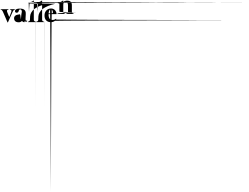

<svg xmlns="http://www.w3.org/2000/svg" viewBox="-42 -770 8682 6692"><path d="M404.3 -368.2Q401.4 -363.3 392.6 -343.8Q383.8 -324.2 371.1 -296.9Q358.4 -268.6 343.8 -235.4Q328.1 -202.1 313.5 -168.9Q278.3 -88.9 234.4 8.8Q231.4 12.7 226.6 12.7Q221.7 12.7 219.7 8.8Q177.7 -88.9 143.6 -168Q128.9 -202.1 114.3 -235.4Q99.6 -268.6 87.9 -295.9Q76.2 -324.2 67.4 -342.8Q58.6 -362.3 55.7 -368.2Q48.8 -382.8 41 -393.6Q34.2 -404.3 26.4 -412.1Q18.6 -420.9 8.8 -425.8Q-2 -430.7 -14.6 -434.6Q-18.6 -435.5 -20.5 -438.5Q-22.5 -440.4 -22.5 -442.4Q-22.5 -442.4 -22.5 -443.4Q-22.5 -446.3 -19.5 -448.2Q-17.6 -450.2 -13.7 -450.2Q74.2 -450.2 249 -450.2Q252.9 -450.2 254.9 -448.2Q257.8 -446.3 257.8 -443.4Q258.8 -440.4 256.8 -437.5Q255.9 -434.6 251 -433.6Q243.2 -431.6 232.4 -428.7Q221.7 -425.8 212.9 -418.9Q204.1 -412.1 200.2 -400.4Q196.3 -389.6 202.1 -371.1Q204.1 -363.3 210.9 -346.7Q216.8 -330.1 224.6 -309.6Q233.4 -290 242.2 -268.6Q252 -246.1 258.8 -228.5Q266.6 -210.9 272.5 -198.2Q277.3 -185.5 278.3 -184.6Q282.2 -177.7 285.2 -184.6Q287.1 -188.5 292 -201.2Q297.9 -213.9 304.7 -232.4Q311.5 -251 320.3 -272.5Q328.1 -293.9 335.9 -313.5Q342.8 -333 348.6 -348.6Q354.5 -364.3 356.4 -371.1Q362.3 -389.6 358.4 -400.4Q353.5 -412.1 345.7 -418.9Q337.9 -425.8 327.1 -428.7Q317.4 -431.6 309.6 -433.6Q304.7 -434.6 303.7 -437.5Q301.8 -440.4 302.7 -443.4Q302.7 -446.3 305.7 -448.2Q307.6 -450.2 311.5 -450.2Q365.2 -450.2 473.6 -450.2Q476.6 -450.2 479.5 -448.2Q481.4 -446.3 482.4 -443.4Q482.4 -442.4 482.4 -442.4Q482.4 -440.4 480.5 -438.5Q478.5 -435.5 474.6 -434.6Q461.9 -430.7 451.2 -425.8Q441.4 -420.9 433.6 -412.1Q425.8 -404.3 418.9 -393.6Q411.1 -382.8 404.3 -368.2Z M892.6 -52.7Q896.5 -53.7 899.4 -52.7Q901.4 -51.8 903.3 -49.8Q906.2 -47.9 906.2 -44.9Q906.2 -42 903.3 -39.1Q902.3 -36.1 900.4 -32.2Q897.5 -29.3 893.6 -25.4Q889.6 -22.5 885.7 -18.6Q880.9 -14.6 876 -11.7Q870.1 -8.8 864.3 -5.9Q857.4 -2.9 848.6 -1Q840.8 -48.8 831.1 -46.9Q821.3 -45.9 810.5 3.9Q795.9 3.9 783.2 1Q770.5 -2 759.8 -7.8Q749 -13.7 742.2 -20.5Q735.4 -28.3 730.5 -36.1Q730.5 -38.1 728.5 -39.1Q726.6 -39.1 724.6 -39.1Q723.6 -39.1 721.7 -38.1Q719.7 -37.1 718.8 -36.1Q717.8 -35.2 715.8 -33.2Q713.9 -30.3 710 -27.3Q706.1 -24.4 700.2 -20.5Q694.3 -17.6 687.5 -12.7Q680.7 -8.8 671.9 -4.9Q663.1 -2 653.3 1Q644.5 3.9 631.8 5.9Q620.1 6.8 607.4 6.8Q585 6.8 566.4 3.9Q547.9 1 533.2 -4.9Q517.6 -10.7 504.9 -18.6Q493.2 -27.3 483.4 -37.1Q474.6 -46.9 467.8 -57.6Q460.9 -69.3 457 -82Q452.1 -94.7 450.2 -107.4Q448.2 -121.1 448.2 -132.8Q448.2 -152.3 453.1 -169.9Q459 -186.5 469.7 -202.1Q481.4 -216.8 495.1 -227.5Q509.8 -238.3 527.3 -246.1Q537.1 -249 547.9 -252Q557.6 -254.9 567.4 -256.8Q578.1 -257.8 588.9 -259.8Q598.6 -261.7 608.4 -263.7Q619.1 -265.6 628.9 -267.6Q638.7 -269.5 648.4 -272.5Q658.2 -275.4 668 -229.5Q677.7 -184.6 685.5 -89.8Q694.3 -196.3 701.2 -253.9Q708 -311.5 711.9 -321.3Q715.8 -331.1 716.8 -341.8Q718.8 -352.5 718.8 -362.3Q718.8 -371.1 717.8 -378.9Q716.8 -386.7 714.8 -393.6Q712.9 -401.4 710 -407.2Q707 -414.1 703.1 -419.9Q699.2 -424.8 694.3 -429.7Q690.4 -433.6 684.6 -437.5Q679.7 -441.4 673.8 -442.4Q668.9 -443.4 663.1 -443.4Q652.3 -443.4 644.5 -440.4Q636.7 -437.5 631.8 -432.6Q627 -427.7 623 -420.9Q619.1 -414.1 616.2 -406.2Q613.3 -399.4 610.4 -390.6Q607.4 -382.8 604.5 -375Q602.5 -366.2 598.6 -359.4Q593.8 -351.6 588.9 -345.7Q584 -340.8 578.1 -337.9Q572.3 -334 565.4 -332Q558.6 -329.1 551.8 -328.1Q544.9 -327.1 538.1 -327.1Q531.2 -327.1 525.4 -327.1Q519.5 -328.1 513.7 -331.1Q508.8 -333 503.9 -335.9Q500 -338.9 496.1 -342.8Q492.2 -346.7 489.3 -350.6Q486.3 -355.5 484.4 -360.4Q483.4 -366.2 482.4 -371.1Q480.5 -377 480.5 -382.8Q480.5 -390.6 482.4 -398.4Q484.4 -406.2 489.3 -414.1Q492.2 -420.9 499 -428.7Q505.9 -435.5 515.6 -441.4Q525.4 -447.3 538.1 -453.1Q551.8 -458 567.4 -461.9Q584 -465.8 604.5 -467.8Q625 -469.7 649.4 -469.7Q677.7 -469.7 701.2 -466.8Q725.6 -463.9 745.1 -459Q764.6 -453.1 780.3 -445.3Q795.9 -436.5 808.6 -425.8Q821.3 -415 830.1 -402.3Q839.8 -388.7 844.7 -373Q850.6 -357.4 853.5 -338.9Q855.5 -321.3 855.5 -300.8Q855.5 -276.4 855.5 -253.9Q854.5 -230.5 852.5 -210Q851.6 -188.5 850.6 -169.9Q849.6 -151.4 848.6 -134.8Q847.7 -118.2 848.6 -104.5Q848.6 -90.8 849.6 -81.1Q851.6 -70.3 854.5 -63.5Q857.4 -56.6 864.3 -54.7Q866.2 -53.7 869.1 -52.7Q873 -52.7 876 -52.7Q879.9 -51.8 884.8 -51.8Q888.7 -51.8 892.6 -52.7Z M1136.7 -742.2Q1136.7 -746.1 1135.7 -748Q1133.8 -750 1131.8 -750Q1129.9 -750 1127 -749Q1125 -748 1122.1 -747.1Q1113.3 -741.2 1103.5 -735.4Q1093.8 -729.5 1084 -723.6Q1073.2 -718.8 1062.5 -713.9Q1050.8 -708 1040 -703.1Q1027.3 -698.2 2666 -694.3Q4304.7 -689.5 7593.8 -685.5Q4282.2 -682.6 2622.1 -679.7Q960.9 -675.8 951.2 -673.8Q947.3 -672.9 945.3 -670.9Q943.4 -668.9 943.4 -667Q944.3 -664.1 946.3 -662.1Q947.3 -661.1 951.2 -660.2Q951.2 -660.2 953.1 -659.2Q956.1 -659.2 959 -658.2Q962.9 -357.4 965.8 -356.4Q969.7 -355.5 973.6 -654.3Q977.5 -353.5 981.4 -352.5Q985.4 -351.6 988.3 -651.4Q992.2 -650.4 993.2 -649.4Q995.1 -649.4 996.1 -649.4Q999 -648.4 1150.4 -646.5Q1301.8 -643.6 1601.6 -640.6Q1444.3 -604.5 1338.9 -559.6Q1233.4 -515.6 1166 -465.8Q1123 -433.6 1094.7 -400.4Q1065.4 -366.2 1046.9 -332Q1012.7 -268.6 1007.8 -204.1Q1002 -140.6 1002 -81.1Q1002 -70.3 999 -62.5Q997.1 -53.7 993.2 -47.9Q988.3 -42 983.4 -37.1Q978.5 -32.2 972.7 -28.3Q966.8 -24.4 960.9 -21.5Q956.1 -19.5 951.2 -17.6Q945.3 -16.6 941.4 -15.6Q937.5 -13.7 935.5 -13.7Q933.6 -13.7 931.6 -13.7Q930.7 -12.7 929.7 -10.7Q928.7 -9.8 928.7 -8.8Q928.7 -7.8 928.7 -5.9Q928.7 -4.9 929.7 -3.9Q930.7 -2.9 931.6 -1Q932.6 0 933.6 0Q935.5 1 937.5 1Q987.3 1 1060.5 1Q1134.8 1 1200.2 1Q1201.2 1 1203.1 0Q1205.1 0 1206.1 -1Q1207 2957 1208 2956.1Q1208 2956.1 1208 2956.1Q1209 2955.1 1209 -5.9Q1209 -7.8 1209 -8.8Q1209 -9.8 1209 -10.7Q1208 -11.7 1206.1 -12.7Q1205.1 -13.7 1203.1 -13.7Q1200.2 -14.6 1196.3 -15.6Q1193.4 -16.6 1187.5 -17.6Q1182.6 -19.5 1176.8 -21.5Q1171.9 -24.4 1166 -28.3Q1160.2 -32.2 1155.3 -37.1Q1150.4 -42 1145.5 -47.9Q1141.6 -53.7 1138.7 -62.5Q1136.7 -70.3 1136.7 -81.1Q1136.7 -161.1 1136.7 -271.5Q1136.7 -381.8 1136.7 -498Q1136.7 -560.5 1136.7 -622.1Q1136.7 -684.6 1136.7 -742.2Z M1425.8 -742.2Q1425.8 -746.1 1424.8 -748Q1422.9 -750 1420.9 -750Q1418.9 -750 1416 -749Q1414.1 -748 1411.1 -747.1Q1402.3 -741.2 1392.6 -735.4Q1382.8 -729.5 1373 -723.6Q1362.3 -718.8 1351.6 -713.9Q1339.8 -708 1329.1 -703.1Q1316.4 -698.2 2955.1 -694.3Q4593.8 -689.5 7882.8 -685.5Q4571.3 -682.6 2911.1 -679.7Q1250 -675.8 1240.2 -673.8Q1236.3 -672.9 1234.4 -670.9Q1232.4 -668.9 1232.4 -667Q1233.4 -664.1 1235.4 -662.1Q1236.3 -661.1 1240.2 -660.2Q1240.2 -660.2 1242.2 -659.2Q1245.1 -659.2 1248 -658.2Q1252 -357.4 1254.9 -356.4Q1258.8 -355.5 1262.7 -654.3Q1266.6 -353.5 1270.5 -352.5Q1274.4 -351.6 1277.3 -651.4Q1281.2 -650.4 1282.2 -649.4Q1284.2 -649.4 1285.2 -649.4Q1288.1 -648.4 1439.5 -646.5Q1590.8 -643.6 1890.6 -640.6Q1733.4 -604.5 1627.9 -559.6Q1522.5 -515.6 1455.1 -465.8Q1412.1 -433.6 1383.8 -400.4Q1354.5 -366.2 1335.9 -332Q1301.8 -268.6 1296.9 -204.1Q1291 -140.6 1291 -81.1Q1291 -70.3 1288.1 -62.5Q1286.1 -53.7 1282.2 -47.9Q1277.3 -42 1272.5 -37.1Q1267.6 -32.2 1261.7 -28.3Q1255.9 -24.4 1250 -21.5Q1245.1 -19.5 1240.2 -17.6Q1234.4 -16.6 1230.5 -15.6Q1226.6 -13.7 1224.6 -13.7Q1222.7 -13.7 1220.7 -13.7Q1219.7 -12.7 1218.8 -10.7Q1217.8 -9.8 1217.8 -8.8Q1217.8 -7.8 1217.8 -5.9Q1217.8 -4.9 1218.8 -3.9Q1219.7 -2.9 1220.7 -1Q1221.7 0 1222.7 0Q1224.6 1 1226.6 1Q1276.4 1 1349.6 1Q1423.8 1 1489.3 1Q1490.2 1 1492.2 0Q1494.1 0 1495.1 -1Q1496.1 2957 1497.1 2956.1Q1497.1 2956.1 1497.1 2956.1Q1498 2955.1 1498 -5.9Q1498 -7.8 1498 -8.8Q1498 -9.8 1498 -10.7Q1497.1 -11.7 1495.1 -12.7Q1494.1 -13.7 1492.2 -13.7Q1489.3 -14.6 1485.4 -15.6Q1482.4 -16.6 1476.6 -17.6Q1471.7 -19.5 1465.8 -21.5Q1460.9 -24.4 1455.1 -28.3Q1449.2 -32.2 1444.3 -37.1Q1439.5 -42 1434.6 -47.9Q1430.7 -53.7 1427.7 -62.5Q1425.8 -70.3 1425.8 -81.1Q1425.8 -161.1 1425.8 -271.5Q1425.8 -381.8 1425.8 -498Q1425.8 -560.5 1425.8 -622.1Q1425.8 -684.6 1425.8 -742.2Z M1658.2 -276.4Q1654.3 -276.4 1652.3 -274.4Q1650.4 -271.5 1650.4 -267.6Q1650.4 -242.2 1652.3 -220.7Q1655.3 -199.2 1659.2 -179.7Q1664.1 -162.1 1670.9 -147.5Q1676.8 -131.8 1685.5 -120.1Q1694.3 -108.4 1705.1 -99.6Q1715.8 -91.8 1728.5 -85.9Q1741.2 -81.1 1755.9 -78.1Q1771.5 -75.2 1788.1 -75.2Q1800.8 -75.2 1812.5 -76.2Q1824.2 -78.1 1834 -80.1Q1844.7 -83 1853.5 -85.9Q1862.3 -88.9 1869.1 -91.8Q1877 -95.7 1882.8 -99.6Q1888.7 -103.5 1893.6 -106.4Q1897.5 -109.4 1901.4 -111.3Q1905.3 -113.3 1907.2 -114.3Q1911.1 -115.2 1914.1 -115.2Q1916 -115.2 1918 -113.3Q1920.9 -110.4 1920.9 -107.4Q1920.9 -104.5 1918 -99.6Q1918 -98.6 1916 -95.7Q1914.1 -92.8 1911.1 -87.9Q1908.2 -84 3469.7 -78.1Q5031.2 -73.2 8156.2 -68.4Q5021.5 -62.5 3450.2 -55.7Q1878.9 -49.8 1871.1 -43.9Q1864.3 -38.1 1854.5 -32.2Q1845.7 -26.4 1835 -21.5Q1825.2 -15.6 1813.5 -11.7Q1801.8 -6.8 1788.1 -3.9Q1775.4 0 1759.8 1Q1745.1 2.9 1728.5 2.9Q1704.1 2.9 1680.7 -1Q1657.2 -4.9 1637.7 -12.7Q1617.2 -21.5 1599.6 -32.2Q1583 -43.9 1568.4 -58.6Q1553.7 -74.2 1543 -91.8Q1532.2 -110.4 1524.4 -131.8Q1516.6 -154.3 1512.7 -178.7Q1509.8 -203.1 1509.8 -231.4Q1509.8 -260.7 1513.7 -286.1Q1518.6 -312.5 1528.3 -335Q1538.1 -357.4 1550.8 -377Q1563.5 -396.5 1579.1 -411.1Q1594.7 -426.8 1613.3 -438.5Q1630.9 -450.2 1651.4 -458Q1671.9 -466.8 1692.4 -469.7Q1712.9 -473.6 1733.4 -473.6Q1752.9 -473.6 1770.5 -470.7Q1787.1 -468.8 1802.7 -462.9Q1817.4 -458 1830.1 -450.2Q1842.8 -443.4 1853.5 -435.5Q1864.3 -426.8 1873 -417Q1881.8 -407.2 1889.6 -397.5Q1896.5 -386.7 1902.3 -376Q1908.2 -365.2 1912.1 -355.5Q1917 -344.7 1919.9 -335Q1922.9 -325.2 1924.8 -315.4Q1925.8 -305.7 1926.8 -298.8Q1928.7 -291 1928.7 -286.1Q1928.7 -284.2 1927.7 -282.2Q1926.8 -280.3 1925.8 -279.3Q1923.8 -278.3 1921.9 -277.3Q1918.9 -277.3 1916 -277.3Q1851.6 -276.4 1779.3 -276.4Q1706.1 -276.4 1658.2 -276.4ZM1652.3 -308.6Q1652.3 -307.6 1652.3 -306.6Q1652.3 -305.7 1653.3 -304.7Q1654.3 -302.7 1658.2 -302.7Q1659.2 -302.7 1661.1 -302.7Q1664.1 -302.7 1668 -302.7Q1672.9 -302.7 1677.7 -302.7Q1683.6 -303.7 1689.5 -303.7Q1695.3 -303.7 1702.1 -304.7Q1709 -304.7 1715.8 -304.7Q1722.7 -304.7 1728.5 -305.7Q1735.4 -305.7 1741.2 -305.7Q1748 -305.7 1753.9 -306.6Q1758.8 -306.6 1763.7 -306.6Q1767.6 -306.6 1770.5 -307.6Q1774.4 -307.6 1775.4 -307.6Q1779.3 -307.6 1783.2 -310.5Q1788.1 -312.5 1792 -315.4Q1796.9 -318.4 1798.8 -324.2Q1801.8 -329.1 1801.8 -336.9Q1801.8 -344.7 1800.8 -352.5Q1799.8 -361.3 1797.9 -371.1Q1794.9 -380.9 1792 -389.6Q1789.1 -398.4 1784.2 -407.2Q1780.3 -415 1774.4 -422.9Q1769.5 -429.7 1762.7 -436.5Q1755.9 -442.4 1747.1 1142.6Q1739.3 2727.5 1729.5 5902.3Q1721.7 2727.5 1714.8 1142.6Q1709 -438.5 1703.1 -439.5Q1703.1 -439.5 1703.1 -439.5Q1697.3 -435.5 1692.4 -429.7Q1687.5 -423.8 1683.6 -417Q1679.7 -410.2 1675.8 -403.3Q1672.9 -396.5 1668.9 -387.7Q1666 -379.9 1664.1 -372.1Q1662.1 -364.3 1660.2 -356.4Q1659.2 -348.6 1657.2 -341.8Q1656.2 -335 1655.3 -328.1Q1654.3 -322.3 1654.3 -317.4Q1653.3 -312.5 1652.3 -308.6Z M2521.5 -298.8Q2524.4 -297.9 2525.4 -297.9Q2527.3 -296.9 2528.3 -295.9Q2528.3 -294.9 2529.3 -293.9Q2529.3 -293 2529.3 -291Q2529.3 -289.1 2528.3 -288.1Q2527.3 -287.1 2526.4 -286.1Q2524.4 -285.2 2523.4 -284.2Q2521.5 -284.2 2519.5 -284.2Q2505.9 -284.2 2489.3 -284.2Q2473.6 -284.2 2461.9 -284.2Q2460.9 -284.2 2460 -284.2Q2458 -284.2 2457 -284.2Q2433.6 -284.2 2393.6 -284.2Q2354.5 -284.2 2331.1 -284.2Q2330.1 -284.2 2329.1 -284.2Q2327.1 -284.2 2326.2 -284.2Q2314.5 -284.2 2296.9 -284.2Q2279.3 -284.2 2267.6 -284.2Q2265.6 -284.2 2264.6 -284.2Q2262.7 -285.2 2261.7 -286.1Q2260.7 -287.1 2260.7 -289.1Q2259.8 -290 2259.8 -291Q2259.8 -293 2259.8 -293.9Q2259.8 -294.9 2260.7 -295.9Q2261.7 -297.9 2263.7 -297.9Q2264.6 -298.8 2266.6 -298.8Q2269.5 -298.8 2272.5 -299.8Q2275.4 -300.8 2281.2 -301.8Q2285.2 -303.7 2291 -305.7Q2295.9 -307.6 2300.8 -310.5Q2306.6 -314.5 2310.5 -319.3Q2315.4 -324.2 2320.3 -330.1Q2324.2 -335.9 2326.2 -343.8Q2328.1 -352.5 2328.1 -362.3Q2328.1 -408.2 2328.1 -460Q2328.1 -511.7 2328.1 -545.9Q2328.1 -546.9 2328.1 -547.9Q2328.1 -548.8 2328.1 -549.8Q2328.1 -555.7 2328.1 -564.5Q2328.1 -572.3 2328.1 -578.1Q2328.1 -588.9 2327.1 -599.6Q2326.2 -609.4 2325.2 -621.1Q2323.2 -631.8 2320.3 -642.6Q2317.4 -652.3 2312.5 -661.1Q2308.6 -669.9 2302.7 -677.7Q2295.9 -684.6 2288.1 -691.4Q2279.3 -697.3 2268.6 -700.2Q2256.8 -703.1 2243.2 -703.1Q2228.5 -703.1 2217.8 -700.2Q2206.1 -697.3 2198.2 -691.4Q2189.5 -684.6 2183.6 -677.7Q2177.7 -670.9 2173.8 -663.1Q2169.9 -654.3 2168 -645.5Q2166 -636.7 2165 -627Q2164.1 -617.2 2164.1 -608.4Q2163.1 -600.6 2163.1 -592.8Q2163.1 -535.2 2163.1 -470.7Q2163.1 -405.3 2163.1 -362.3Q2163.1 -352.5 2165 -343.8Q2167 -335.9 2170.9 -330.1Q2174.8 -324.2 2179.7 -319.3Q2183.6 -314.5 2188.5 -310.5Q2194.3 -307.6 2199.2 -305.7Q2204.1 -303.7 2209 -301.8Q2213.9 -300.8 2216.8 -299.8Q2220.7 -298.8 2222.7 -298.8Q2225.6 -297.9 2226.6 -297.9Q2228.5 -296.9 2228.5 -295.9Q2229.5 -294.9 2230.5 -293.9Q2230.5 -293 2229.5 -291Q2229.5 -330.1 2229.5 -348.6Q2228.5 -367.2 2226.6 -366.2Q2226.6 -325.2 2224.6 -304.7Q2222.7 -284.2 2220.7 -284.2Q2158.2 -284.2 2087.9 -284.2Q2017.6 -284.2 1969.7 -284.2Q1967.8 -284.2 1965.8 -284.2Q1964.8 -285.2 1963.9 -286.1Q1961.9 -287.1 1960.9 -289.1Q1960 -290 1960 -291Q1960 -293 1960 -293.9Q1960 -294.9 1960.9 -295.9Q1961.9 -297.9 1962.9 -297.9Q1964.8 -298.8 1966.8 -298.8Q1968.8 -298.8 1972.7 -299.8Q1975.6 -300.8 1981.4 -301.8Q1986.3 -303.7 1991.2 -305.7Q1996.1 -307.6 2001 -310.5Q2005.9 -314.5 2161.1 -319.3Q2315.4 -324.2 2619.1 -330.1Q2322.3 -336.9 2174.8 -344.7Q2027.3 -353.5 2027.3 -363.3Q2027.3 -432.6 2027.3 -510.7Q2027.3 -588.9 2027.3 -640.6Q2027.3 -643.6 2025.4 -646.5Q2024.4 -648.4 2020.5 -649.4Q2020.5 -649.4 2018.6 -649.4Q2016.6 -649.4 2013.7 -650.4Q2010.7 -651.4 2007.8 -652.3Q2003.9 -653.3 2000 -654.3Q1996.1 -654.3 1992.2 -655.3Q1988.3 -656.2 1985.4 -657.2Q1981.4 -658.2 1979.5 -659.2Q1977.5 -660.2 1976.6 -660.2Q1973.6 -661.1 1971.7 -662.1Q1969.7 -664.1 1969.7 -667Q1969.7 -668.9 1971.7 -670.9Q1973.6 -672.9 1976.6 -673.8Q1986.3 -675.8 3647.5 -679.7Q5307.6 -682.6 8619.1 -685.5Q5331.1 -689.5 3692.4 -694.3Q2053.7 -698.2 2065.4 -703.1Q2076.2 -708 2087.9 -713.9Q2098.6 -718.8 2110.4 -724.6Q2120.1 -730.5 2129.9 -736.3Q2139.6 -742.2 2149.4 -748Q2150.4 -749 2152.3 -749Q2154.3 -750 2157.2 -750Q2159.2 -750 2160.2 -748Q2162.1 -746.1 2162.1 -742.2Q2162.1 -731.4 2162.1 -719.7Q2162.1 -707 2162.1 -699.2Q2167 -703.1 2172.9 -708Q2179.7 -712.9 2185.5 -716.8Q2192.4 -721.7 2200.2 -725.6Q2208 -728.5 2215.8 -732.4Q2224.6 -735.4 2233.4 -738.3Q2243.2 -741.2 2253.9 -743.2Q2264.6 -745.1 2275.4 -746.1Q2287.1 -747.1 2299.8 -747.1Q2320.3 -747.1 2337.9 -745.1Q2354.5 -742.2 2369.1 -738.3Q2382.8 -733.4 2394.5 -727.5Q2406.2 -721.7 2415 -713.9Q2423.8 -706.1 2431.6 -697.3Q2438.5 -688.5 2443.4 -678.7Q2447.3 -668.9 2451.2 -659.2Q2455.1 -649.4 2457 -638.7Q2459 -628.9 2460.9 -618.2Q2461.9 -607.4 2461.9 -596.7Q2462.9 -586.9 2462.9 -577.1Q2462.9 -567.4 2462.9 -557.6Q2462.9 -557.6 2462.9 -556.6Q2462.9 -555.7 2462.9 -555.7Q2462.9 -519.5 2462.9 -460Q2462.9 -399.4 2462.9 -363.3Q2462.9 -353.5 2464.8 -344.7Q2466.8 -336.9 2470.7 -331.1Q2474.6 -325.2 2479.5 -320.3Q2483.4 -315.4 2489.3 -311.5Q2494.1 -308.6 2499 -306.6Q2504.9 -304.7 2508.8 -302.7Q2513.7 -301.8 2516.6 -300.8Q2519.5 -299.8 2521.5 -298.8Z"/></svg>

Font: Mermaid
Style: Bold
Weight: 400
Designer: Scott Simpson
Version: Version 1.001